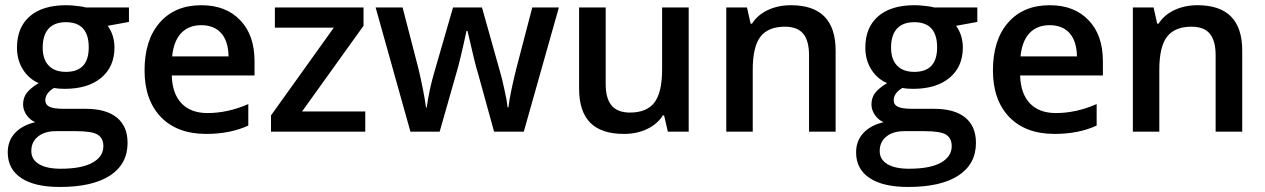

<svg xmlns="http://www.w3.org/2000/svg" viewBox="-20 -515 4949 751"><path d="M237.8 -428.2Q192.9 -428.2 169.9 -402.8Q147 -377.4 147 -328.6Q147 -283.2 170.4 -258.5Q193.8 -233.9 237.8 -233.9Q327.1 -233.9 327.1 -329.6Q327.1 -428.2 237.8 -428.2ZM315.9 -485.8H484.4V-429.2L401.4 -414.1Q427.7 -377.4 427.7 -328.6Q427.7 -253.9 375.5 -210.4Q323.7 -167.5 232.9 -167.5Q208 -167.5 190.9 -170.9Q157.2 -150.4 157.2 -122.6Q157.2 -105.5 173.6 -97.4Q189.9 -89.4 230.5 -89.4H314.9Q395 -89.4 437 -55.2Q479 -21 479 43.9Q479 126.5 410.6 171.4Q342.3 216.3 213.9 216.3Q115.2 216.3 62.7 181.2Q10.3 146 10.3 81.1Q10.3 36.1 38.3 5.6Q66.4 -24.9 117.7 -37.1Q97.2 -45.9 83.7 -65.4Q70.3 -85 70.3 -106.4Q70.3 -132.8 84.7 -151.6Q99.1 -170.4 131.3 -189.9Q92.8 -206.5 69.6 -243.4Q46.4 -280.3 46.4 -328.6Q46.4 -407.7 96.4 -451.2Q146.5 -494.6 238.8 -494.6Q258.8 -494.6 281.7 -491.7Q305.2 -489.3 315.9 -485.8ZM199.2 -2Q154.8 -2 128.7 19Q102.5 40 102.5 75.7Q102.5 108.9 132.6 127Q162.6 145 217.3 145Q299.3 145 341.8 121.3Q384.3 97.7 384.3 56.6Q384.3 25.4 361.3 11.2Q338.9 -2 277.3 -2Z M951.2 -23.9Q880.9 8.8 786.6 8.8Q673.3 8.8 609.4 -57.1Q545.4 -124 545.4 -239.3Q545.4 -358.4 604.5 -426.3Q664.1 -494.6 767.6 -494.6Q863.8 -494.6 919.4 -436Q975.6 -378.4 975.6 -275.4V-219.7H651.9Q653.8 -148.9 689.9 -110.8Q726.1 -72.8 791.5 -72.8Q871.1 -72.8 951.2 -107.9ZM874 -294.4Q873 -354 845.2 -385.3Q817.4 -416.5 767.6 -416.5Q717.8 -416.5 688.5 -385.3Q659.2 -354 653.3 -294.4Z M1408.7 -79.1V0H1040V-63.5L1285.6 -406.7H1055.2V-485.8H1401.9V-414.1L1161.6 -79.1Z M2028.8 0H1912.6L1850.1 -226.6Q1839.4 -258.8 1808.6 -394H1804.7Q1777.8 -269.5 1764.2 -226.1L1699.7 0H1585.4L1449.2 -485.8H1554.7L1616.7 -246.6Q1637.2 -160.2 1646.5 -94.2H1648.9Q1653.3 -126 1662.1 -168Q1671.4 -208 1678.2 -230.5L1752 -485.8H1865.2L1937 -230.5Q1943.8 -208 1953.1 -164.1Q1962.9 -121.6 1965.3 -95.2H1968.8Q1975.1 -148.9 1999.5 -246.6L2062 -485.8H2166Z M2673.8 0H2592.3L2577.6 -63.5H2572.8Q2550.8 -29.3 2511 -10.3Q2471.2 8.8 2420.4 8.8Q2332 8.8 2288.6 -35.2Q2245.1 -79.1 2245.1 -168.5V-485.8H2349.1V-186.5Q2349.1 -129.9 2372.3 -102.3Q2395.5 -74.7 2443.8 -74.7Q2509.3 -74.7 2539.1 -113.3Q2569.8 -152.3 2569.8 -243.7V-485.8H2673.8Z M3248.5 -316.9V0H3144.5V-298.8Q3144.5 -355.5 3121.8 -383.1Q3099.1 -410.6 3050.3 -410.6Q2984.9 -410.6 2954.6 -371.6Q2924.3 -332.5 2924.3 -242.2V0H2820.8V-485.8H2901.9L2916 -422.4H2921.4Q2943.4 -457 2983.6 -475.8Q3023.9 -494.6 3073.7 -494.6Q3248.5 -494.6 3248.5 -316.9Z M3556.2 -428.2Q3511.2 -428.2 3488.3 -402.8Q3465.3 -377.4 3465.3 -328.6Q3465.3 -283.2 3488.8 -258.5Q3512.2 -233.9 3556.2 -233.9Q3645.5 -233.9 3645.5 -329.6Q3645.5 -428.2 3556.2 -428.2ZM3634.3 -485.8H3802.7V-429.2L3719.7 -414.1Q3746.1 -377.4 3746.1 -328.6Q3746.1 -253.9 3693.8 -210.4Q3642.1 -167.5 3551.3 -167.5Q3526.4 -167.5 3509.3 -170.9Q3475.6 -150.4 3475.6 -122.6Q3475.6 -105.5 3491.9 -97.4Q3508.3 -89.4 3548.8 -89.4H3633.3Q3713.4 -89.4 3755.4 -55.2Q3797.4 -21 3797.4 43.9Q3797.4 126.5 3729 171.4Q3660.6 216.3 3532.2 216.3Q3433.6 216.3 3381.1 181.2Q3328.6 146 3328.6 81.1Q3328.6 36.1 3356.7 5.6Q3384.8 -24.9 3436 -37.1Q3415.5 -45.9 3402.1 -65.4Q3388.7 -85 3388.7 -106.4Q3388.7 -132.8 3403.1 -151.6Q3417.5 -170.4 3449.7 -189.9Q3411.1 -206.5 3387.9 -243.4Q3364.7 -280.3 3364.7 -328.6Q3364.7 -407.7 3414.8 -451.2Q3464.8 -494.6 3557.1 -494.6Q3577.1 -494.6 3600.1 -491.7Q3623.5 -489.3 3634.3 -485.8ZM3517.6 -2Q3473.1 -2 3447 19Q3420.9 40 3420.9 75.7Q3420.9 108.9 3450.9 127Q3481 145 3535.6 145Q3617.7 145 3660.2 121.3Q3702.6 97.7 3702.6 56.6Q3702.6 25.4 3679.7 11.2Q3657.2 -2 3595.7 -2Z M4269.5 -23.9Q4199.2 8.8 4105 8.8Q3991.7 8.8 3927.7 -57.1Q3863.8 -124 3863.8 -239.3Q3863.8 -358.4 3922.9 -426.3Q3982.4 -494.6 4085.9 -494.6Q4182.1 -494.6 4237.8 -436Q4293.9 -378.4 4293.9 -275.4V-219.7H3970.2Q3972.2 -148.9 4008.3 -110.8Q4044.4 -72.8 4109.9 -72.8Q4189.5 -72.8 4269.5 -107.9ZM4192.4 -294.4Q4191.4 -354 4163.6 -385.3Q4135.7 -416.5 4085.9 -416.5Q4036.1 -416.5 4006.8 -385.3Q3977.5 -354 3971.7 -294.4Z M4838.9 -316.9V0H4734.9V-298.8Q4734.9 -355.5 4712.2 -383.1Q4689.5 -410.6 4640.6 -410.6Q4575.2 -410.6 4544.9 -371.6Q4514.6 -332.5 4514.6 -242.2V0H4411.1V-485.8H4492.2L4506.3 -422.4H4511.7Q4533.7 -457 4574 -475.8Q4614.3 -494.6 4664.1 -494.6Q4838.9 -494.6 4838.9 -316.9Z"/></svg>

Font: Khula Semibold
Style: Regular
Weight: 600
Designer: Erin McLaughlin, Steve Matteson
Version: Version 1.000;PS 1.0;hotconv 1.0.72;makeotf.lib2.5.5900